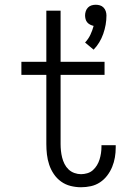

<svg xmlns="http://www.w3.org/2000/svg" viewBox="-20 -780 540 808"><path d="M374 -571 338 -601Q352 -616 360.5 -634Q369 -652 374 -671Q366 -673 359 -676.5Q352 -680 347 -686Q342 -692 340 -700Q338 -708 338 -715Q338 -724 341 -733Q344 -742 350.5 -748.5Q357 -755 365.5 -757.5Q374 -760 383 -760Q392 -760 400.5 -757.5Q409 -755 415.5 -748.5Q422 -742 425 -733Q428 -724 428 -715Q428 -676 414.5 -637.5Q401 -599 374 -571ZM321 8Q299 8 277 2.5Q255 -3 237 -16Q219 -29 206.5 -47.5Q194 -66 187 -87Q180 -108 177.5 -130Q175 -152 175 -174V-465H70V-520H175V-735H235V-520H420V-465H235V-174Q235 -160 236.5 -145.5Q238 -131 241.5 -117Q245 -103 251.5 -90Q258 -77 268.5 -67Q279 -57 293 -52Q307 -47 321 -47Q334 -47 347.5 -51Q361 -55 371 -64Q381 -73 388 -84.5Q395 -96 399 -109Q403 -122 405 -135.5Q407 -149 407 -162V-169H467V-159Q467 -138 463.5 -117.5Q460 -97 452 -77.5Q444 -58 431 -41Q418 -24 400.5 -12.5Q383 -1 362.5 3.5Q342 8 321 8Z"/></svg>

Font: Iosevka Curly Light
Style: Regular
Weight: 300
Monospace: yes
Designer: Belleve Invis
Foundry: Belleve Invis
Version: Version 22.1.2; ttfautohint (v1.8.4)